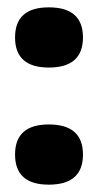

<svg xmlns="http://www.w3.org/2000/svg" viewBox="-20 -507 267 523"><path d="M113 -4Q21 -4 21 -86Q21 -168 113 -168Q206 -168 206 -86Q206 -4 113 -4ZM113 -323Q21 -323 21 -405Q21 -487 113 -487Q206 -487 206 -405Q206 -323 113 -323Z"/></svg>

Font: Bricolage Grotesque 96pt Bricolage Grotesque 48pt Regular
Style: Bold
Weight: 700
Designer: Mathieu Triay
Foundry: Atelier Triay
Version: Version 1.001; ttfautohint (v1.8.4.7-5d5b);gftools[0.9.33.de